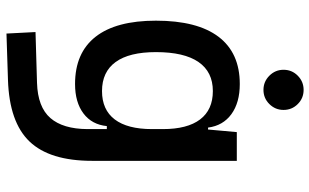

<svg xmlns="http://www.w3.org/2000/svg" viewBox="-212 -564 1009 626"><g transform="rotate(90 293.0 -250.5)"><path d="M88.9 233.4 84 138.7 250 133.8Q328.6 131.3 364.3 90.3Q399.9 49.3 400.4 -30.3V-408.2L410.2 -517.6H503.9V-45.9Q503.9 92.3 440.9 158.2Q377.9 224.1 240.2 228.5ZM253.4 9.8Q151.9 9.8 99.4 -57.1Q46.9 -124 46.9 -253.9Q46.9 -388.7 99.4 -458Q151.9 -527.3 253.4 -527.3Q314 -527.3 351.6 -500Q389.2 -472.7 395.5 -423.8H435.5L400.4 -276.4Q400.4 -356.4 368.9 -397.9Q337.4 -439.5 276.4 -439.5Q213.9 -439.5 181.6 -392.6Q149.4 -345.7 149.4 -253.9Q149.4 -167 181.6 -122.6Q213.9 -78.1 276.4 -78.1Q337.4 -78.1 368.9 -119.6Q400.4 -161.1 400.4 -241.2L435.5 -93.8H390.6Q385.7 -44.9 349.4 -17.6Q313 9.8 253.4 9.8ZM272.5 -604.5Q245.6 -604.5 226.3 -623.8Q207 -643.1 207 -669.9Q207 -697.3 226.3 -716.3Q245.6 -735.4 272.5 -735.4Q299.8 -735.4 318.8 -716.3Q337.9 -697.3 337.9 -669.9Q337.9 -643.1 318.8 -623.8Q299.8 -604.5 272.5 -604.5Z"/></g></svg>

Font: Cascadia Code
Style: Regular
Weight: 400
Designer: Aaron Bell
Foundry: Saja Typeworks
Version: Version 2404.023